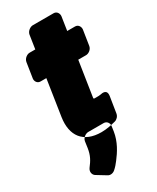

<svg xmlns="http://www.w3.org/2000/svg" viewBox="-245 -765 922 1125"><g transform="rotate(-30 216.0 -203.0)"><path d="M299 -144C313 -144 326 -144 333 -146C338 -147 381 -159 373 -110L356 -3C353 15 339 29 324 33C296 40 264 48 226 48C105 48 49 -27 67 -146L104 -388H65C42 -388 32 -409 34 -425L50 -528C54 -551 77 -566 93 -566H132L146 -658C150 -681 174 -696 190 -696H331C354 -696 364 -674 362 -658L348 -566H401C424 -566 434 -544 432 -528L416 -425C412 -402 389 -388 373 -388H320L285 -161C282 -143 282 -144 299 -144ZM61 193C46 213 52 236 67 246L131 285C144 293 163 291 177 279C192 266 204 252 216 236C246 197 280 145 290 80L295 45C297 29 286 8 263 8H159C143 8 119 22 115 45L109 87C102 135 85 162 61 193Z"/></g></svg>

Font: Asimov Print
Style: EIt
Weight: 500
Designer: Google
Version: Version 2.000980; 2014